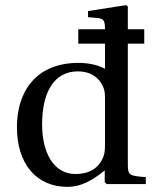

<svg xmlns="http://www.w3.org/2000/svg" viewBox="-20 -717 602 748"><path d="M46 -221C46 -82 119 11 243 11C294 11 337 -12 388 -53V-7L396 0H548V-27C481 -32 478 -34 478 -82V-547H542V-603H478V-692L471 -697L323 -674V-650L359 -647C383 -644 389 -639 389 -603H285V-547H389V-449C363 -463 328 -472 285 -472C208 -472 150 -447 111 -407C71 -365 46 -303 46 -221ZM144 -232C144 -354 188 -439 284 -439C328 -439 364 -419 381 -380C389 -364 389 -350 389 -325V-160C389 -139 389 -123 383 -107C364 -58 323 -39 274 -39C188 -39 144 -124 144 -232Z"/></svg>

Font: erewhon
Style: Regular
Weight: 400
Version: Version 1.0.0